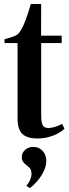

<svg xmlns="http://www.w3.org/2000/svg" viewBox="-20 -680 342 956"><path d="M164 9.5Q116.5 9.5 92 -12.5Q67.5 -34.5 67.5 -91V-465.5H2.5V-484.5Q10 -487 20.8 -490Q31.5 -493 42.5 -496.8Q53.5 -500.5 59.5 -503.5Q68 -508 74.2 -515.8Q80.5 -523.5 85.8 -533Q91 -542.5 96 -552Q101 -562.5 107.8 -580.8Q114.5 -599 121.5 -620.5Q128.5 -642 133.5 -660H185L184.5 -502.5H287V-465.5H185V-107.5Q185 -80 189 -66Q193 -52 201.2 -47.2Q209.5 -42.5 221.5 -42.5Q236 -42.5 256.2 -49Q276.5 -55.5 289.5 -63.5L301 -38.5Q288 -26.5 268 -15.5Q248 -4.5 222 2.5Q196 9.5 164 9.5ZM210.5 121Q210.5 147 197.2 173.8Q184 200.5 165.2 222.2Q146.5 244 129.5 256H128.5L112.5 246.5V243.5Q125.5 228.5 131.2 212.5Q137 196.5 137 186.5Q137 174.5 133 164.5Q129 154.5 113 143.5Q102.5 136 95.5 126.2Q88.5 116.5 88.5 103Q88.5 87.5 96.5 76Q104.5 64.5 117.2 58Q130 51.5 144.5 51.5H147.5Q174.5 51.5 192.5 71.5Q210.5 91.5 210.5 121Z"/></svg>

Font: Merriweather 144pt SemiBold
Style: Regular
Weight: 600
Version: Version 2.100